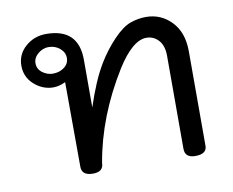

<svg xmlns="http://www.w3.org/2000/svg" viewBox="-61 -558 778 642"><g transform="rotate(-10 328.5 -237.5)"><path d="M553.5 6.4Q518.3 6.4 518.3 -24.3V-340.1Q518.3 -374.3 501.7 -392.8Q485.1 -411.4 460.4 -411.4Q413.4 -411.4 359.4 -325.7Q268.3 -178.7 242.1 -25.2Q242.1 5 206.4 5Q168.3 5 168.3 -24.8L167.3 -312.4Q145.5 -302 126.2 -302Q96 -302 70.3 -320.3Q32.7 -347.5 32.7 -391.6Q32.7 -430.2 62.1 -456.2Q91.6 -482.2 132.2 -482.2Q242.1 -482.2 242.1 -375.2V-213.4Q270.8 -301 302.5 -353.5Q327.7 -395 359.4 -428.2Q391.1 -461.4 417.6 -470.8Q444.1 -480.2 470.8 -480.2Q521.8 -480.2 557.2 -443.3Q592.6 -406.4 592.6 -342.1V-21.3Q592.6 6.4 553.5 6.4ZM132.2 -347.5Q155 -347.5 171 -359.7Q187.1 -371.8 187.1 -391.6Q187.1 -410.4 171 -424Q155 -437.6 132.2 -437.6Q113.4 -437.6 97 -424Q80.7 -410.4 80.7 -391.6Q80.7 -371.8 97 -359.7Q113.4 -347.5 132.2 -347.5Z"/></g></svg>

Font: Shan Wanhai
Style: Regular
Weight: 400
Designer: Khon Soe Zaw Thu
Foundry: Shan Unicode
Version: Version 1.00 June 3, 2017, initial release